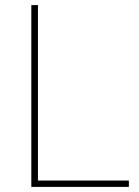

<svg xmlns="http://www.w3.org/2000/svg" viewBox="-20 -734 546 754"><path d="M103 0V-714H129V-25H486V0Z"/></svg>

Font: Noto Sans Thin
Style: Regular
Weight: 100
Designer: Monotype Design Team
Foundry: Monotype Imaging Inc.
Version: Version 2.007